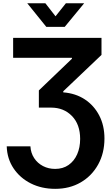

<svg xmlns="http://www.w3.org/2000/svg" viewBox="-20 -964 699 1199"><path d="M22 -50.3H169.9Q172.4 -8.3 193.4 23.4Q214.4 55.2 248.5 73Q282.7 90.8 324.2 90.8Q373 90.8 408 66.4Q442.9 42 461.7 -0.2Q480.5 -42.5 480.5 -96.2Q480.5 -187 429.4 -239.5Q378.4 -292 298.8 -292H222.7V-399.4L429.2 -597.2V-603H62V-727.5H613.8V-621.1L375 -394V-387.2Q452.1 -381.3 509.8 -343.3Q567.4 -305.2 599.9 -242.4Q632.3 -179.7 632.3 -99.1Q632.3 -7.8 593 63.2Q553.7 134.3 484.4 174.8Q415 215.3 324.7 215.3Q239.7 215.3 172.4 181.4Q105 147.5 64.7 87.4Q24.4 27.3 22 -50.3ZM263.2 -943.8 326.7 -862.3 391.6 -943.8H505.4V-943.4L384.3 -796.4H269L150.4 -943.4V-943.8Z"/></svg>

Font: Inter Display
Style: Bold
Weight: 700
Designer: Rasmus Andersson
Foundry: rsms
Version: Version 4.001;git-9221beed3